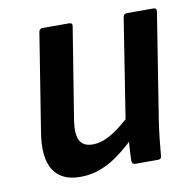

<svg xmlns="http://www.w3.org/2000/svg" viewBox="-63 -556 636 630"><g transform="rotate(-10 255.0 -240.5)"><path d="M155.8 11Q93.3 11 66.8 -30.6Q40.3 -72.3 53.6 -154.4L105.6 -480.5Q107.6 -491.7 118.1 -491.7H205.8Q218.9 -491.7 216.5 -480.5L166.7 -171.7Q160.8 -128 172.1 -107.5Q183.5 -86.9 214.4 -86.9Q245.1 -86.9 278.7 -107.2Q312.3 -127.5 353.4 -167.4L347.6 -89Q318.6 -60.2 288.5 -37.5Q258.4 -14.9 226 -1.9Q193.6 11 155.8 11ZM341 0Q329.9 0 329.2 -11.1Q329.5 -29.7 330.8 -50.6Q332.1 -71.6 334.8 -92.2L332.3 -136.2L386.5 -480.5Q388.5 -491.7 399 -491.7H487.4Q498.5 -491.7 497.2 -479.9L440.8 -124.6Q436.5 -94.8 433.3 -66Q430.1 -37.1 428.1 -11.1Q427.7 0 416.7 0Z"/></g></svg>

Font: Sofia Sans Semi Condensed
Style: Italic
Weight: 400
Italic angle: -9°
Designer: Botio Nikoltchev, Ani Petrova
Foundry: lettersoup
Version: Version 4.101